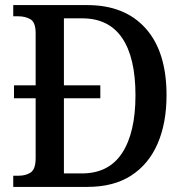

<svg xmlns="http://www.w3.org/2000/svg" viewBox="-20 -734 726 754"><path d="M32 0V-44H54Q82 -44 101 -57Q120 -70 120 -114V-348H35V-399H120V-603Q120 -646 100 -658Q80 -670 52 -670H32V-714H323Q470 -714 552 -622.5Q634 -531 634 -360Q634 -251 599 -170Q564 -89 495 -44.5Q426 0 323 0ZM302 -53Q407 -53 459.5 -133Q512 -213 512 -360Q512 -508 459.5 -585Q407 -662 303 -662H231V-399H374V-348H231V-53Z"/></svg>

Font: Noto Serif Thai SemiCondensed Medium
Style: Regular
Weight: 500
Width: 4
Designer: Monotype Design Team
Foundry: Monotype Imaging Inc.
Version: Version 2.002; ttfautohint (v1.8.4.7-5d5b)